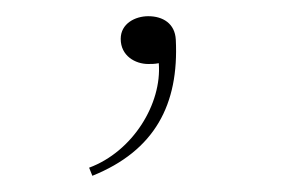

<svg xmlns="http://www.w3.org/2000/svg" viewBox="-20 -64 354 237"><path d="M90 143 94 153C171 122 201 65 197 -15C196 -35 181 -44 163 -44C147 -44 129 -35 129 -16C129 5 147 15 163 15C167 15 171 15 176 14C180 64 144 123 90 143Z"/></svg>

Font: Sprat Extended Thin
Style: Regular
Weight: 100
Width: 9
Designer: Ethan Nakache
Foundry: Collletttivo
Version: Version 2.000;Glyphs 3.2 (3217)